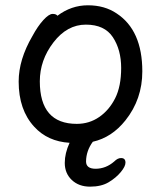

<svg xmlns="http://www.w3.org/2000/svg" viewBox="-20 -512 602 718"><path d="M267.1 -48.8Q314 -48.8 351.1 -74.5Q388.2 -100.1 410.6 -144.5Q433.1 -189 433.1 -257.8Q433.1 -325.7 402.1 -372.8Q371.1 -419.9 301 -419.9Q231 -419.9 179.9 -353.5Q128.9 -287.1 128.9 -208Q128.9 -48.8 267.1 -48.8ZM222.2 97.2Q222.2 61 240.2 22Q158.2 17.1 107.9 -38.1Q49.8 -101.1 49.8 -207Q49.8 -289.1 101.1 -377Q121.1 -414.1 142.1 -437Q163.1 -460 176.8 -460Q189.9 -460 194.8 -453.1Q246.6 -492.2 308.8 -492.2Q371.1 -492.2 416 -461.9Q512.2 -398.9 512.2 -245.1Q512.2 -141.1 449.2 -62Q398.4 2 327.1 18.1Q302.2 52.2 301.8 91.8Q301.8 118.7 336.9 119.1Q376 119.1 407.2 91.8Q420.4 78.6 433.1 79.1Q449.2 79.1 449.2 96.2Q449.2 110.4 431.6 131.6Q414.1 152.8 386.5 169.4Q358.9 186 316.9 186Q274.9 186 248.5 161.1Q222.2 136.2 222.2 97.2Z"/></svg>

Font: LXGW WenKai Screen R
Style: Regular
Weight: 400
Designer: Fontworks Inc.
Version: Version 1.235;May 31, 2022